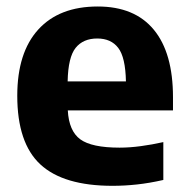

<svg xmlns="http://www.w3.org/2000/svg" viewBox="-20 -576 594 606"><path d="M335 10.5Q180.5 10.5 107.5 -57Q34.5 -124.5 34.5 -274Q34.5 -410 100.8 -482.8Q167 -555.5 288.5 -555.5Q405 -555.5 465.5 -482.2Q526 -409 526 -269V-227.5H194Q197.5 -162.5 233.5 -136.2Q269.5 -110 357.5 -110Q389.5 -110 424.8 -114.8Q460 -119.5 495.5 -127.5V-8Q451.5 2 412.5 6.2Q373.5 10.5 335 10.5ZM287 -454.5Q242.5 -454.5 218.8 -425Q195 -395.5 193.5 -319H377.5Q376 -395 353.2 -424.8Q330.5 -454.5 287 -454.5Z"/></svg>

Font: Encode Sans
Style: Bold
Weight: 700
Designer: Multiple Designers
Foundry: Impallari Type
Version: Version 3.002; ttfautohint (v1.8.3) -l 8 -r 50 -G 200 -x 14 